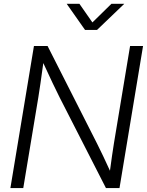

<svg xmlns="http://www.w3.org/2000/svg" viewBox="-20 -963 752 983"><path d="M33.2 0 153.8 -727.5H223.6L477.1 -227.5Q490.2 -202.1 507.8 -164.6Q525.4 -127 543 -88.9Q547.9 -126 553.7 -166.3Q559.6 -206.5 563.5 -230.5L646 -727.5H712.4L591.8 0H522.5L285.2 -464.4Q271 -492.2 249.5 -537.6Q228 -583 201.7 -640.1Q193.8 -581.1 187.3 -537.1Q180.7 -493.2 176.3 -464.8L99.1 0ZM386.7 -943.4 453.1 -848.1 550.3 -943.4H615.7V-942.9L476.6 -809.6H415.5L321.8 -942.9V-943.4Z"/></svg>

Font: Inter Display Light
Style: Italic
Weight: 300
Italic angle: -9.39999°
Designer: Rasmus Andersson
Foundry: rsms
Version: Version 4.000;git-a52131595